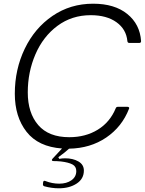

<svg xmlns="http://www.w3.org/2000/svg" viewBox="-20 -793 782 1037"><path d="M742 -571Q742 -561 732 -561H679Q669 -561 668 -571Q662 -635 609 -673Q556 -711 470 -711Q368 -711 290.5 -653.5Q213 -596 171.5 -500Q130 -404 130 -294Q130 -183 186.5 -117.5Q243 -52 354 -52Q442 -52 508 -92.5Q574 -133 605 -208Q608 -216 616 -216H669Q674 -216 676.5 -213Q679 -210 677 -206Q639 -108 553.5 -50Q468 8 353 10Q328 33 295 56L300 65Q315 62 332 62Q374 62 403.5 79Q433 96 433 128Q433 173 394 198.5Q355 224 298 224Q259 224 219 213Q211 210 212 201L213 191Q215 180 226 185Q262 199 300 199Q340 199 366 180.5Q392 162 392 131Q392 106 371 95Q350 84 309 79Q287 77 269 77Q262 77 260.5 73.5Q259 70 263 65L315 9Q187 0 123.5 -81Q60 -162 60 -287Q60 -418 113.5 -529.5Q167 -641 263.5 -707Q360 -773 483 -773Q599 -773 667.5 -717.5Q736 -662 742 -571Z"/></svg>

Font: Open Sauce Two Light Italic
Style: Regular
Weight: 300
Italic angle: -10°
Designer: Alfredo Marco Pradil
Foundry: Creative Sauce Fz LLC
Version: Version 1.477